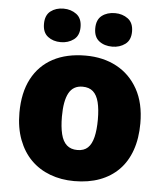

<svg xmlns="http://www.w3.org/2000/svg" viewBox="-54 -815 746 873"><g transform="rotate(5 318.5 -378.5)"><path d="M594 -278Q594 -209 575 -155Q556 -101 520 -64.5Q484 -28 433 -9Q382 10 317 10Q257 10 206.5 -9Q156 -28 119.5 -64.5Q83 -101 62.5 -155Q42 -209 42 -278Q42 -370 75.5 -433.5Q109 -497 171 -530Q233 -563 320 -563Q400 -563 461.5 -530Q523 -497 558.5 -433.5Q594 -370 594 -278ZM236 -278Q236 -231 244 -198Q252 -165 270.5 -148.5Q289 -132 319 -132Q349 -132 366.5 -148.5Q384 -165 392 -198Q400 -231 400 -278Q400 -325 392 -357Q384 -389 366 -405Q348 -421 318 -421Q275 -421 255.5 -385Q236 -349 236 -278ZM118 -690Q118 -730 142 -748.5Q166 -767 201 -767Q235 -767 260 -748.5Q285 -730 285 -690Q285 -651 260 -632.5Q235 -614 201 -614Q166 -614 142 -632.5Q118 -651 118 -690ZM352 -690Q352 -730 376 -748.5Q400 -767 436 -767Q470 -767 495 -748.5Q520 -730 520 -690Q520 -651 495 -632.5Q470 -614 436 -614Q400 -614 376 -632.5Q352 -651 352 -690Z"/></g></svg>

Font: Noto Sans Devanagari Black
Style: Regular
Weight: 900
Version: Version 2.003